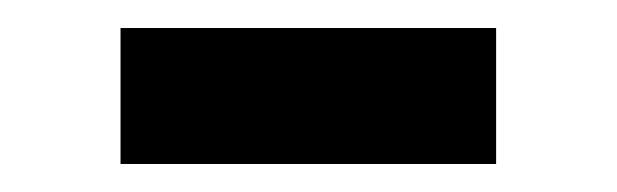

<svg xmlns="http://www.w3.org/2000/svg" viewBox="-20 -373 440 137"><path d="M334 -256V-353H66V-256Z"/></svg>

Font: IBM Plex Devanagari Text
Style: Regular
Weight: 450
Designer: Mike Abbink, Paul van der Laan, Pieter van Rosmalen, Erin McLaughlin
Foundry: Bold Monday
Version: Version 1.0